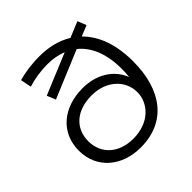

<svg xmlns="http://www.w3.org/2000/svg" viewBox="-191 -866 1020 1020"><g transform="rotate(-45 319.0 -356.0)"><path d="M294 6C485 6 589 -131 589 -347C589 -475 553 -570 489 -633L550 -658L530 -707L441 -670C390 -702 327 -718 256 -718C194 -718 138 -709 97 -697L109 -636C148 -648 199 -658 256 -658C297 -658 333 -651 366 -638L135 -542L155 -493L423 -605C483 -557 518 -475 518 -362C518 -344 517 -324 515 -303C480 -389 398 -436 298 -436C152 -436 49 -350 49 -215C49 -81 153 6 294 6ZM299 -55C192 -55 120 -119 120 -215C120 -311 190 -375 305 -375C413 -375 489 -305 489 -215C489 -134 421 -55 299 -55Z"/></g></svg>

Font: Chess Sans
Style: Regular
Weight: 400
Designer: Wolf Bōese
Foundry: Wolf Bōese
Version: Version 7.223;Glyphs 3.3 (3306)